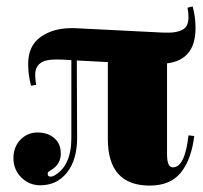

<svg xmlns="http://www.w3.org/2000/svg" viewBox="-20 -570 635 600"><path d="M520 -47Q558 -47 569 -147L587 -145Q578 -71 545 -30.5Q512 10 448 10Q317 10 317 -136V-376L220 -381L221 -139Q221 -71 189.5 -31Q158 9 106 9Q71 9 46.5 -15.5Q22 -40 22 -75.5Q22 -111 44 -133.5Q66 -156 97.5 -156Q129 -156 149.5 -138.5Q170 -121 170 -90Q170 -58 142 -40Q138 -37 133.5 -34.5Q129 -32 129 -27Q129 -18 138 -18Q144 -18 149 -21Q203 -51 203 -139V-382L188 -383Q176 -384 152 -384Q90 -384 90 -336Q90 -322 93 -305L77 -302Q68 -336 68 -370Q68 -427 107 -454.5Q146 -482 202 -482Q208 -482 214 -482L472 -469Q484 -468 508.5 -468Q533 -468 551 -477.5Q569 -487 569 -516Q569 -530 566 -546L582 -550Q591 -518 591 -482Q591 -383 502 -372V-88Q502 -47 520 -47Z"/></svg>

Font: Elsie Swash Caps Black
Style: Regular
Weight: 900
Designer: Alejandro Inler
Foundry: Alejandro Inler
Version: 1.003